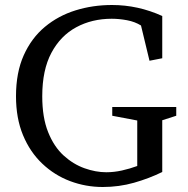

<svg xmlns="http://www.w3.org/2000/svg" viewBox="-20 -734 753 768"><path d="M629 -501 578 -491 544 -632Q520 -647 488.5 -653Q457 -659 427 -659Q348 -659 285 -625Q222 -591 185.5 -522.5Q149 -454 149 -349Q149 -264 172.5 -205.5Q196 -147 234.5 -112Q273 -77 318 -61Q363 -45 405 -45Q436 -45 467.5 -52Q499 -59 529 -70V-252L429 -271V-306H685V-271L629 -253V-46Q576 -20 516 -3Q456 14 391 14Q323 14 260.5 -9.5Q198 -33 149 -79.5Q100 -126 72 -193.5Q44 -261 44 -349Q44 -444 75 -513Q106 -582 159.5 -626.5Q213 -671 282 -692.5Q351 -714 428 -714Q532 -714 629 -670Z"/></svg>

Font: Brawler
Style: Regular
Weight: 400
Designer: Oleg Frolov, Haley Fiege
Foundry: Oleg Frolov, Haley Fiege
Version: Version 1.101; ttfautohint (v1.8.3)